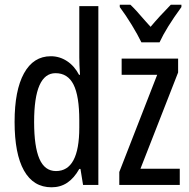

<svg xmlns="http://www.w3.org/2000/svg" viewBox="-20 -786 805 816"><path d="M42 -268Q42 -402 82 -474.5Q122 -547 196 -547Q233 -547 264.5 -526.5Q296 -506 316 -468H320Q317 -513 317 -542V-760H398V0H333L322 -68H317Q295 -29 266 -9.5Q237 10 199 10Q122 10 82 -61Q42 -132 42 -268ZM317 -244V-274Q317 -378 292.5 -426.5Q268 -475 216 -475Q125 -475 125 -268Q125 -163 147.5 -111Q170 -59 218 -59Q317 -59 317 -244ZM487 0V-55L648 -468H497V-537H737V-478L577 -69H744V0ZM751 -756Q686 -667 658 -606H581Q565 -639 540 -680Q515 -721 489 -756V-766H534Q553 -749 601 -693L620 -672Q657 -716 706 -766H751Z"/></svg>

Font: Noto Sans UI Cond
Style: Regular
Weight: 400
Width: 3
Designer: Monotype Design Team
Foundry: Monotype Imaging Inc.
Version: Version 1.001